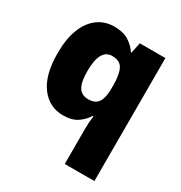

<svg xmlns="http://www.w3.org/2000/svg" viewBox="-185 -697 1013 1072"><g transform="rotate(30 321.5 -161.5)"><path d="M386 11Q386 -9 387.5 -29.5Q389 -50 392 -70H386Q367 -37 332 -13.5Q297 10 240 10Q152 10 97 -63Q42 -136 42 -276Q42 -370 67.5 -433.5Q93 -497 138.5 -530Q184 -563 243 -563Q301 -563 336.5 -540.5Q372 -518 394 -485H398L412 -553H577V240H386ZM318 -138Q349 -138 367 -151Q385 -164 393 -190.5Q401 -217 401 -256V-279Q401 -344 383.5 -379.5Q366 -415 315 -415Q275 -415 255.5 -379Q236 -343 236 -273Q236 -201 256 -169.5Q276 -138 318 -138Z"/></g></svg>

Font: Noto Sans Armenian Black
Style: Regular
Weight: 900
Version: Version 2.007